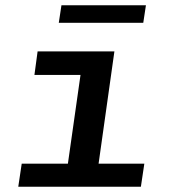

<svg xmlns="http://www.w3.org/2000/svg" viewBox="-20 -705 640 725"><path d="M224 0 284 -422H110L122 -511H412L340 0ZM49 0 62 -87H525L512 0ZM202 -619 212 -685H531L521 -619Z"/></svg>

Font: Chivo Mono Medium
Style: Italic
Weight: 500
Italic angle: -8.05°
Monospace: yes
Designer: Hector Gatti
Foundry: Omnibus-Type
Version: Version 1.008